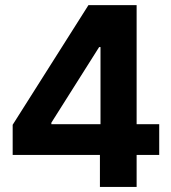

<svg xmlns="http://www.w3.org/2000/svg" viewBox="-20 -739 677 759"><path d="M30.1 -126.4V-245.7L329.7 -718.8H433.4V-552.9H371.9L183 -253.9V-248H609.4V-126.4ZM375 0V-162.5L377.3 -215.6V-718.8H520.1V0Z"/></svg>

Font: Inter Display V
Style: Regular
Weight: 400
Designer: Rasmus Andersson
Foundry: rsms
Version: Version 3.015;git-src